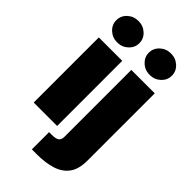

<svg xmlns="http://www.w3.org/2000/svg" viewBox="-297 -858 1138 1138"><g transform="rotate(45 272.5 -288.5)"><path d="M38.1 0V-545.9H234.4V0ZM135.7 -601.6Q95.7 -601.6 67.4 -627.9Q39.1 -654.3 39.1 -691.4Q39.1 -729 67.4 -755.1Q95.7 -781.2 135.7 -781.2Q175.8 -781.2 204.1 -755.1Q232.4 -729 232.4 -691.4Q232.4 -654.3 204.1 -627.9Q175.8 -601.6 135.7 -601.6ZM310.5 -545.9H506.8V18.6Q506.8 90.3 476.8 130.6Q446.8 170.9 392.6 187.5Q338.4 204.1 266.6 204.1H226.6V59.6H249Q284.7 59.6 297.6 48.8Q310.5 38.1 310.5 14.6ZM408.2 -601.6Q368.2 -601.6 339.8 -627.9Q311.5 -654.3 311.5 -691.4Q311.5 -729 339.8 -755.1Q368.2 -781.2 408.2 -781.2Q448.2 -781.2 476.6 -755.1Q504.9 -729 504.9 -691.4Q504.9 -654.3 476.6 -627.9Q448.2 -601.6 408.2 -601.6Z"/></g></svg>

Font: Inter Tight Black
Style: Regular
Weight: 900
Designer: Rasmus Andersson
Foundry: rsms
Version: Version 3.004; ttfautohint (v1.8.4.7-5d5b)